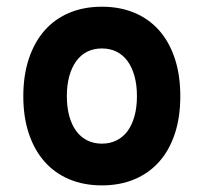

<svg xmlns="http://www.w3.org/2000/svg" viewBox="-20 -543 610 575"><path d="M285.2 12.2Q231 12.2 187.5 -6.1Q144 -24.4 113.5 -58.8Q83 -93.3 66.4 -142.8Q49.8 -192.4 49.8 -254.9Q49.8 -317.4 66.4 -367.2Q83 -417 113.5 -451.7Q144 -486.3 187.5 -504.6Q231 -522.9 285.2 -522.9Q339.4 -522.9 382.8 -504.6Q426.3 -486.3 456.8 -451.7Q487.3 -417 503.7 -367.2Q520 -317.4 520 -254.9Q520 -192.4 503.7 -142.8Q487.3 -93.3 456.8 -58.8Q426.3 -24.4 382.8 -6.1Q339.4 12.2 285.2 12.2ZM285.2 -112.8Q309.6 -112.8 329.1 -122.6Q348.6 -132.3 362.1 -150.6Q375.5 -168.9 382.8 -195.3Q390.1 -221.7 390.1 -254.9Q390.1 -288.6 382.8 -314.9Q375.5 -341.3 362.1 -359.9Q348.6 -378.4 329.1 -388.2Q309.6 -397.9 285.2 -397.9Q260.7 -397.9 241.2 -388.2Q221.7 -378.4 208.3 -359.9Q194.8 -341.3 187.5 -314.9Q180.2 -288.6 180.2 -254.9Q180.2 -221.7 187.5 -195.3Q194.8 -168.9 208.3 -150.6Q221.7 -132.3 241.2 -122.6Q260.7 -112.8 285.2 -112.8Z"/></svg>

Font: Overpass
Style: Bold
Weight: 700
Designer: Delve Withrington
Foundry: Delve Fonts
Version: Version 1.001